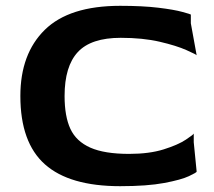

<svg xmlns="http://www.w3.org/2000/svg" viewBox="-20 -630 736 660"><path d="M646 -141 656 -40Q656 -37 629.5 -24.5Q603 -12 544.5 -1Q486 10 393 10Q219 10 134.5 -65Q50 -140 50 -300Q50 -445 134 -527.5Q218 -610 393 -610Q470 -610 524 -603.5Q578 -597 607 -589Q636 -581 636 -580V-550L656 -440Q656 -442 621.5 -457.5Q587 -473 529 -486.5Q471 -500 395 -500Q293 -500 247.5 -451Q202 -402 202 -300Q202 -230 222 -187Q242 -144 290.5 -122.5Q339 -101 424 -101Q493 -101 542.5 -116.5Q592 -132 619 -150Q646 -168 646 -171Z"/></svg>

Font: Red Rose Bold
Style: Regular
Weight: 700
Designer: jaikishan Patel
Version: Version 1.000